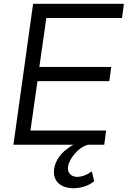

<svg xmlns="http://www.w3.org/2000/svg" viewBox="-20 -765 675 1015"><path d="M531 0 541 -75H141L178 -336H558L568 -411H188L225 -670H625L635 -745H155L51 0H369C358 5 348 12 339 19C292 52 265 98 265 145C265 196 304 230 369 230C408 230 451 216 478 193L465 140C442 159 414 170 387 170C358 170 339 150 339 127C339 78 395 12 446 0Z"/></svg>

Font: Plus Jakarta Sans
Style: Italic
Weight: 400
Italic angle: -8°
Designer: Gumpita Rahayu
Foundry: Tokotype
Version: Version 2.071;gftools[0.9.30]